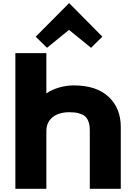

<svg xmlns="http://www.w3.org/2000/svg" viewBox="-20 -1169 838 1189"><path d="M728 -381.8V0H536.1V-357.9Q536.1 -379.4 533.7 -394.8Q531.2 -410.2 523.7 -426Q516.1 -441.9 502.7 -451.9Q489.3 -461.9 465.8 -468Q442.4 -474.1 410.2 -474.1Q344.2 -474.1 305.7 -443.1Q267.1 -412.1 267.1 -356.9V0H75.2V-839.8H267.1V-591.8H269Q300.3 -613.8 345.9 -627Q391.6 -640.1 437 -640.1Q577.1 -640.1 652.6 -569.6Q728 -499 728 -381.8ZM409.2 -1148.9 613.8 -941.9 543.9 -873 407.2 -983.9 271 -873 201.2 -941.9 407.2 -1148.9Z"/></svg>

Font: Sinkin Sans 800 Black
Style: Regular
Weight: 900
Designer: Keith Bates
Foundry: K-Type
Version: Sinkin Sans (version 1.0)  by Keith Bates   •   © 2014   www